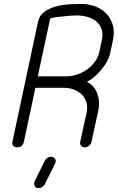

<svg xmlns="http://www.w3.org/2000/svg" viewBox="-20 -746 596 971"><path d="M315 -360Q342 -360 369.5 -369Q397 -378 420 -394.5Q443 -411 460 -434Q477 -457 483 -486L495 -542Q502 -575 493.5 -599Q485 -623 466.5 -638Q448 -653 422 -660.5Q396 -668 368 -668Q355 -668 336 -666.5Q317 -665 297.5 -663Q278 -661 260.5 -658.5Q243 -656 234 -653L171 -360ZM159 -302 101 -30Q95 -1 66 -1Q55 -1 47.5 -8.5Q40 -16 43 -30L172 -635Q179 -668 204 -686Q229 -704 261.5 -713Q294 -722 329.5 -724Q365 -726 393 -726Q432 -726 465 -712.5Q498 -699 520 -675Q542 -651 551 -617Q560 -583 551 -542L539 -485Q531 -447 511.5 -419Q492 -391 472 -371Q448 -348 420 -332Q427 -329 440.5 -318.5Q454 -308 464.5 -289.5Q475 -271 479.5 -243.5Q484 -216 475 -177L443 -30Q440 -16 430 -8.5Q420 -1 409 -1Q397 -1 390 -8.5Q383 -16 386 -30L418 -177Q424 -206 416.5 -229.5Q409 -253 392.5 -269Q376 -285 352.5 -293.5Q329 -302 303 -302ZM206 68Q216 47 238 47Q252 47 258.5 57Q265 67 259 81L207 185Q203 193 194.5 199Q186 205 176 205Q160 205 155 194Q150 183 156 169Z"/></svg>

Font: VDS
Style: Thin Italic
Weight: 100
Width: 0
Designer: artmaker
Foundry: artmaker
Version: Version 1.000 2012 initial release